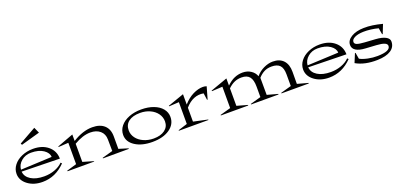

<svg xmlns="http://www.w3.org/2000/svg" viewBox="13 -1603 5289 2536"><g transform="rotate(-20 2657.5 -335.0)"><path d="M538.1 -250Q537.1 -307.6 472.9 -351.8Q408.7 -396 298.8 -396Q219.2 -396 162.4 -347.9Q105.5 -299.8 100.1 -230ZM25.9 -198.2Q25.9 -263.2 67.9 -317.6Q109.9 -372.1 182.6 -403.6Q255.4 -435.1 341.8 -435.1Q470.7 -435.1 551 -367.9Q631.3 -300.8 632.8 -191.9L99.1 -203.1Q105 -129.9 175.8 -85.9Q246.6 -42 360.8 -42Q439.5 -42 508.3 -67.1Q577.1 -92.3 623 -138.2L638.2 -123Q499 20 315.9 20Q192.4 20 109.1 -43Q25.9 -106 25.9 -198.2ZM214.8 -555.2 454.1 -689.9 490.2 -608.9 225.1 -534.2Z M670.4 -341.8 668 -350.1 896 -435.1V-344.2Q1041 -435.1 1174.3 -435.1Q1282.7 -435.1 1342.5 -380.4Q1402.3 -325.7 1402.3 -224.1V-48.8L1533.2 -8.8L1531.2 -1L1169.4 0L1167 -7.8L1317.4 -49.8L1315.4 -212.9Q1314.9 -290 1263.2 -334.5Q1211.4 -378.9 1126 -378.9Q1021.5 -378.9 896 -305.2V-49.8L1046.4 -5.9L1044.4 0H671.4L669.4 -8.8L809.1 -49.8V-350.1Z M1859.9 20Q1711.4 20 1618.2 -40.8Q1524.9 -101.6 1524.9 -198.2Q1524.9 -266.6 1568.4 -320.6Q1611.8 -374.5 1689 -404.8Q1766.1 -435.1 1862.8 -435.1Q1959 -435.1 2034.4 -406.7Q2109.9 -378.4 2151.9 -327.1Q2193.8 -275.9 2193.8 -210.9Q2193.8 -106.9 2102.1 -43.5Q2010.3 20 1859.9 20ZM1614.3 -231Q1614.3 -171.9 1650.6 -122.8Q1687 -73.7 1750.7 -45.4Q1814.5 -17.1 1891.1 -17.1Q1989.7 -17.1 2047.9 -61Q2106 -105 2106 -179.2Q2106 -239.7 2070.1 -289.8Q2034.2 -339.8 1971.7 -368.4Q1909.2 -397 1834 -397Q1729 -397 1671.6 -353.5Q1614.3 -310.1 1614.3 -231Z M2451.7 -49.8 2651.9 -6.8 2649.9 0H2236.8L2234.9 -7.8L2364.7 -48.8V-355L2226.1 -347.2L2223.6 -355L2451.7 -435.1V-290Q2516.6 -363.8 2590.3 -399.9Q2664.1 -436 2730 -436Q2756.8 -436 2781.7 -426.8L2732.9 -255.9L2725.1 -257.8L2711.9 -352.1Q2642.1 -365.7 2575.9 -339.1Q2509.8 -312.5 2451.7 -245.1Z M3486.3 -289.1 3487.3 -48.8 3637.7 -7.8 3635.3 0H3251.5L3249.5 -7.8L3399.4 -49.8V-196.8Q3399.4 -291 3364.3 -335Q3329.1 -378.9 3251.5 -378.9Q3199.2 -378.9 3154.1 -359.9Q3108.9 -340.8 3061.5 -295.9V-49.8L3211.4 -7.8L3209.5 0H2826.7L2824.7 -7.8L2974.6 -49.8V-350.1L2825.7 -341.8L2823.2 -350.1L3061.5 -435.1V-334Q3117.2 -388.7 3172.6 -411.9Q3228 -435.1 3287.6 -435.1Q3353.5 -435.1 3403.3 -401.9Q3453.1 -368.7 3470.7 -316.9Q3518.1 -373.5 3584 -404.3Q3649.9 -435.1 3711.4 -435.1Q3808.1 -435.1 3860.6 -378.4Q3913.1 -321.8 3912.6 -217.8L3911.6 -48.8L4062.5 -7.8L4060.5 0H3678.7L3676.3 -7.8L3826.7 -49.8V-213.9Q3826.7 -300.8 3790.3 -339.8Q3753.9 -378.9 3674.3 -378.9Q3613.8 -378.9 3568.8 -355.2Q3523.9 -331.5 3486.3 -289.1Z M4566.4 -250Q4565.4 -307.6 4501.2 -351.8Q4437 -396 4327.1 -396Q4247.6 -396 4190.7 -347.9Q4133.8 -299.8 4128.4 -230ZM4054.2 -198.2Q4054.2 -263.2 4096.2 -317.6Q4138.2 -372.1 4210.9 -403.6Q4283.7 -435.1 4370.1 -435.1Q4499 -435.1 4579.3 -367.9Q4659.7 -300.8 4661.1 -191.9L4127.4 -203.1Q4133.3 -129.9 4204.1 -85.9Q4274.9 -42 4389.2 -42Q4467.8 -42 4536.6 -67.1Q4605.5 -92.3 4651.4 -138.2L4666.5 -123Q4527.3 20 4344.2 20Q4220.7 20 4137.5 -43Q4054.2 -106 4054.2 -198.2Z M4721.2 -45.9 4772.5 -169.9 4780.3 -168 4795.4 -81.1Q4839.4 -57.1 4907 -43Q4974.6 -28.8 5041.5 -29.8Q5221.2 -32.7 5221.2 -106.9Q5221.2 -134.8 5185.3 -150.1Q5149.4 -165.5 5074.2 -169.9L4922.4 -179.2Q4835.9 -184.1 4791.5 -212.4Q4747.1 -240.7 4747.1 -290Q4747.1 -354.5 4815.7 -396.7Q4884.3 -439 4993.2 -440.9Q5106.9 -443.8 5252.4 -404.8L5202.1 -278.8L5194.3 -280.8L5179.2 -369.1Q5131.8 -382.3 5075.2 -389.4Q5018.6 -396.5 4972.2 -395Q4895 -393.1 4849.1 -370.6Q4803.2 -348.1 4803.2 -313Q4803.2 -287.1 4833.5 -274.9Q4863.8 -262.7 4940.4 -257.8L5092.3 -248Q5179.7 -242.2 5228.5 -216.3Q5277.3 -190.4 5277.3 -149.9Q5278.3 -71.8 5211.9 -27.8Q5145.5 16.1 5022.5 19Q4842.3 23.4 4721.2 -45.9Z"/></g></svg>

Font: Halibut Exp
Style: Regular
Weight: 400
Width: 7
Designer: Matteo Maggi
Foundry: Collletttivo
Version: Version 3.080 | FøM Fix